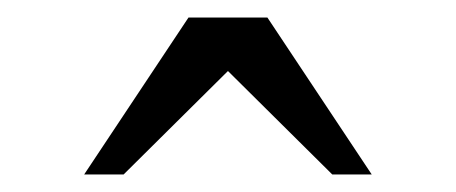

<svg xmlns="http://www.w3.org/2000/svg" viewBox="-20 -429 520 219"><path d="M285 -409 404 -230H359L240 -348L121 -230H76L195 -409Z"/></svg>

Font: SVN-Libre Baskerville
Style: Regular
Weight: 400
Designer: Pablo Impallari, Rodrigo Fuenzalida
Foundry: Pablo Impallari, Rodrigo Fuenzalida
Version: Version 1.000; ttfautohint (v1.8.4)